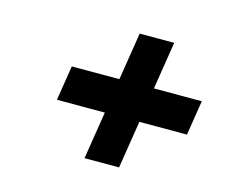

<svg xmlns="http://www.w3.org/2000/svg" viewBox="-72 -676 753 639"><g transform="rotate(15 304.5 -356.0)"><path d="M575 -296H411L385 -132H266L292 -296H127L146 -416H310L336 -580H455L429 -416H594Z"/></g></svg>

Font: Exo
Style: Bold Italic
Weight: 700
Italic angle: -9°
Designer: Natanael Gama
Foundry: Natanael Gama
Version: Version 1.500; ttfautohint (v1.6)